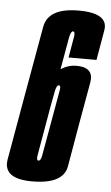

<svg xmlns="http://www.w3.org/2000/svg" viewBox="-82 -715 439 756"><g transform="rotate(5 137.5 -337.0)"><path d="M73.5 6Q-3.5 6 -23.5 -28Q-34 -45 -29.5 -71.5Q-16 -148.5 15 -325Q51 -527.5 64.5 -603.8Q78 -680 198.5 -680Q283.5 -680 301.5 -645Q309 -631 305.5 -611.5Q293.5 -543.5 285 -492.5H174.5Q184 -550.5 188.5 -573.5Q192 -592.5 186 -595.5Q185 -596.5 183.5 -596.5Q174.5 -596.5 169.5 -570.5Q166.5 -553.5 147 -443.5Q175.5 -462.5 209 -462.5Q247.5 -462.5 261.5 -444Q273.5 -428.5 268 -400Q257 -338 239 -236.5Q222 -137 209.5 -65.5Q197 6 73.5 6ZM127 -327.5Q124 -312 121 -295.5Q91 -123.5 87 -100.5Q83.5 -81.5 89 -78.5Q90 -77.5 91.5 -77.5Q101 -77.5 105 -100.5Q109 -123.5 127.5 -227Q147.5 -340 151 -360Q154 -376.5 149 -379.5Q147.5 -380 146 -380Q138 -380 133 -359Q130 -345 127 -327.5Z"/></g></svg>

Font: Anybody UltraCondensed SemiBold
Style: Italic
Weight: 600
Width: 1
Italic angle: -10°
Designer: Tyler Finck
Foundry: Etcetera Type Company
Version: Version 1.010; ttfautohint (v1.8.3) -l 8 -r 50 -G 200 -x 14 